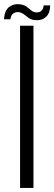

<svg xmlns="http://www.w3.org/2000/svg" viewBox="-46 -927 268 947"><path d="M53 0V-800H119V0ZM169 -900.5H201.5Q201.5 -863.5 181.8 -844.5Q162 -825.5 130.5 -827.5Q110 -828.5 97 -837.5Q84 -846.5 73 -855.5Q62 -864.5 47 -867Q33.5 -869 20.5 -861.2Q7.5 -853.5 5.5 -832H-26.5Q-23.5 -875.5 -1 -892.5Q21.5 -909.5 50.5 -906Q72.5 -903.5 85 -894.2Q97.5 -885 107.8 -876Q118 -867 132 -866Q149.5 -864.5 159.2 -874.8Q169 -885 169 -900.5Z"/></svg>

Font: Big Shoulders Stencil Display
Style: Regular
Weight: 400
Designer: Patric King
Foundry: XO Type Co
Version: Version 1.000